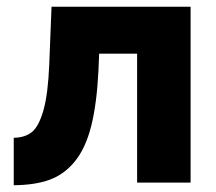

<svg xmlns="http://www.w3.org/2000/svg" viewBox="-20 -545 645 573"><path d="M21 7.8V-133.8Q54.7 -134.3 75.4 -151.1Q96.2 -168 109.9 -216.8Q123.5 -265.6 127 -353L133.8 -524.9H548.8V0H389.2V-384.8H275.9L273.9 -335.9Q269 -235.8 252.4 -169.7Q235.8 -103.5 204.1 -64.2Q172.4 -24.9 128.7 -8.8Q85 7.3 21 7.8Z"/></svg>

Font: Raleway-v4020 ExtraBold
Style: Regular
Weight: 800
Designer: Matt McInerney, Pablo Impallari, Rodrigo Fuenzalida
Foundry: Matt McInerney, Pablo Impallari, Rodrigo Fuenzalida
Version: Version 4.020;PS 004.020;hotconv 1.0.88;makeotf.lib2.5.64775